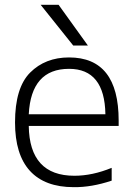

<svg xmlns="http://www.w3.org/2000/svg" viewBox="-20 -774 561 805"><path d="M100.6 -294.9H421.9Q418.9 -485.4 269.5 -485.4Q110.4 -485.4 100.6 -294.9ZM150.4 -753.9H225.6L348.6 -583H287.1ZM448.2 -16.6Q363.3 11.7 289.1 10.7Q168 10.7 105.5 -57.6Q43 -126 43 -260.7Q43 -406.2 106.4 -469.7Q169.9 -533.2 269.5 -533.2Q477.5 -533.2 477.5 -268.6V-246.1H100.6Q103.5 -37.1 292 -37.1Q367.2 -37.1 448.2 -70.3Z"/></svg>

Font: Gen Shin Gothic Light
Style: Regular
Weight: 200
Designer: [Source Han Sans]
Ryoko NISHIZUKA  (kana & ideographs); Paul D. Hunt (Latin, Greek & Cyrillic); Wenlong ZHANG  (bopomofo
Version: Version 1.002.20150607